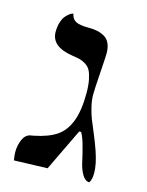

<svg xmlns="http://www.w3.org/2000/svg" viewBox="-91 -612 518 677"><g transform="rotate(15 167.5 -274.0)"><path d="M233.9 -295.9Q233.9 -274.9 240 -250.5Q246.1 -226.1 252 -211.4Q257.8 -196.8 270 -168Q298.3 -101.1 305.2 -64.9Q309.1 -45.4 309.1 -29.8Q309.1 -6.8 300.8 5.9Q285.2 5.9 274.2 -13.4Q263.2 -32.7 258.1 -57.4Q252.9 -82 244.6 -112.3Q236.3 -142.6 227.1 -158.2H220.2Q207.5 -132.8 183.1 -81.1Q158.7 -29.3 146 -3.9L23.9 0Q23.9 -4.9 22.9 -7.8Q21 -19.5 21 -30.8Q21 -53.7 30 -75Q39.1 -96.2 57.1 -100.1Q59.1 -100.6 63 -101.1Q66.9 -101.6 68.8 -102.1Q120.1 -112.3 149.7 -132.1Q179.2 -151.9 194.6 -191.2Q210 -230.5 210 -295.9Q210 -324.2 205.8 -344.2Q201.7 -364.3 195.6 -376Q189.5 -387.7 177.7 -395Q166 -402.3 155.3 -405Q144.5 -407.7 127 -410.2Q48.8 -422.4 48.8 -476.1Q48.8 -495.1 53.5 -510.3Q58.1 -525.4 64.5 -533.2Q70.8 -541 77.1 -546.1Q83.5 -551.3 87.9 -552.7L92.8 -554.2Q95.2 -542 101.8 -534.4Q108.4 -526.9 119.4 -524.2Q130.4 -521.5 137.7 -520.8Q145 -520 158.2 -520Q175.8 -520 189.2 -517.3Q202.6 -514.6 215.6 -507.3Q228.5 -500 235.4 -485.1Q242.2 -470.2 242.2 -448.2Q242.2 -437 237.8 -372.1Q233.9 -316.4 233.9 -295.9Z"/></g></svg>

Font: Common Serif
Style: Regular
Weight: 400
Designer: Philipp H. Poll, Khaled Hosny
Foundry: Stefan Peev, Context Ltd.
Version: Version 1.026